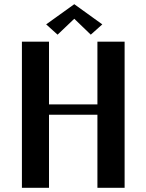

<svg xmlns="http://www.w3.org/2000/svg" viewBox="-20 -900 700 920"><path d="M85 0ZM470.2 -783.2 415 -733.9 335.9 -810.1 255.9 -733.9 201.2 -783.2 335.9 -879.9ZM214.8 -700.2V-399.9H446.8V-700.2H577.1V0H446.8V-350.1H214.8V0H85V-700.2Z"/></svg>

Font: Pfennig
Style: Bold
Weight: 700
Version: Version 20120410 ; ttfautohint (v0.8)